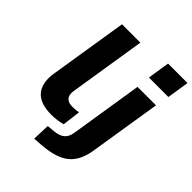

<svg xmlns="http://www.w3.org/2000/svg" viewBox="-254 -874 1206 1206"><g transform="rotate(45 349.0 -271.0)"><path d="M235 11Q133 11 90.5 -39.5Q48 -90 63 -185L146 -705H309L228 -194Q224 -170 230 -152.5Q236 -135 252 -126.5Q268 -118 294 -118Q308 -118 321.5 -119.5Q335 -121 346 -123L331 -2Q308 4 285 7.5Q262 11 235 11ZM502 -588 525 -735H698L675 -588ZM264 193 268 77 326 71Q365 67 387.5 47.5Q410 28 416 -10L493 -496H657L582 -26Q575 24 558 62.5Q541 101 511 127.5Q481 154 435 169Q389 184 322 189Z"/></g></svg>

Font: Nunito Sans 10pt SemiExpanded ExtraBold
Style: Italic
Weight: 800
Width: 6
Italic angle: -9°
Designer: Vernon Adams
Foundry: Vernon Adams
Version: Version 3.101;gftools[0.9.27]